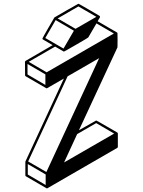

<svg xmlns="http://www.w3.org/2000/svg" viewBox="-20 -944 772 1039"><path d="M326.7 -64.9 597.7 -221.2 500.5 -277.8 397.5 -218.3ZM231 -13.2 516.6 -629.4 345.7 -530.8 132.3 -70.3ZM227.1 57.1V0L130.4 -56.2V0.5ZM232.4 -552.7 596.2 -762.7 502 -817.4 457.5 -741.2Q457 -739.7 392.6 -702.4Q328.1 -665 326.2 -665Q324.7 -665 323.7 -665.5L323.2 -666L278.3 -691.9L135.3 -609.4ZM225.6 -484.4V-541.5L128.9 -597.7V-541ZM323.7 -681.2 379.9 -777.8 281.2 -835.4 225.1 -738.3ZM388.7 -788.1 501.5 -853 404.3 -909.2 292 -844.2ZM234.4 75.2H232.4L230.5 74.2L120.6 10.3Q117.2 8.3 117.2 4.4V-68.4L117.7 -70.3L325.7 -519L235.8 -467.3Q235.4 -466.3 232.9 -466.3L229.5 -466.8V-467.3H229L119.1 -531.2Q115.7 -533.2 115.7 -537.1L115.2 -609.4H115.7V-609.9Q115.7 -613.3 118.7 -614.7L265.1 -699.7L212.9 -730Q209.5 -731.9 209.5 -735.4Q209.5 -737.3 241.5 -793Q273.4 -848.6 274.4 -849.6H274.9L275.4 -850.1L339.4 -887.2Q402.8 -923.8 404.3 -923.8Q406.2 -923.8 462.4 -891.1Q518.6 -858.4 519 -857.9V-857.4H519.5L520.5 -855.5Q521 -855 521 -854V-851.6L520.5 -849.6L508.3 -829.1L613.3 -768.1Q613.8 -768.1 613.8 -767.6Q614.3 -767.6 614.3 -767.1Q614.7 -767.1 614.7 -766.8Q614.7 -766.6 615.2 -766.1L615.7 -763.7L616.2 -727.1Q616.2 -689.5 615.7 -688L407.2 -239.3Q499 -292 500.5 -292Q502.4 -292 558.6 -259.3Q614.7 -226.6 615.2 -226.6V-226.1H615.7V-225.6L616.7 -224.6L617.7 -221.2V-148.9Q617.7 -145.5 614.3 -143.6L237.3 74.2Q236.8 74.7 236.1 75Q235.4 75.2 234.4 75.2Z"/></svg>

Font: 3D Isometric
Style: Bold
Weight: 700
Designer: GGBotNet
Foundry: GGBotNet
Version: 1.14